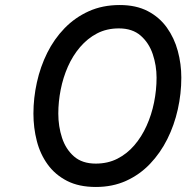

<svg xmlns="http://www.w3.org/2000/svg" viewBox="-20 -732 742 764"><path d="M361.5 12Q294 12 246.8 -12.2Q199.5 -36.5 169.8 -77.5Q140 -118.5 126.5 -171Q113 -223.5 113 -280Q113 -342 126.8 -404.2Q140.5 -466.5 168 -521.8Q195.5 -577 237 -619.8Q278.5 -662.5 333.2 -687.2Q388 -712 456.5 -712Q521.5 -712 568 -687.8Q614.5 -663.5 644 -622.2Q673.5 -581 687.5 -529.2Q701.5 -477.5 701.5 -423Q701.5 -359.5 687.5 -296.8Q673.5 -234 645.8 -178.5Q618 -123 577 -80Q536 -37 482 -12.5Q428 12 361.5 12ZM361 -81Q409 -81 447.2 -100.5Q485.5 -120 514.5 -153.8Q543.5 -187.5 563.2 -231.2Q583 -275 593 -324.2Q603 -373.5 603 -423Q603 -471 588 -516Q573 -561 540 -590Q507 -619 453 -619Q404.5 -619 366.2 -599Q328 -579 298.8 -544.8Q269.5 -510.5 250.2 -467Q231 -423.5 221.5 -375.2Q212 -327 212 -280Q212 -229 226.8 -183.8Q241.5 -138.5 274.2 -109.8Q307 -81 361 -81Z"/></svg>

Font: Overpass Medium
Style: Italic
Weight: 500
Italic angle: -10°
Designer: Delve Withrington, Dave Bailey, Thomas Jockin
Foundry: Delve Fonts LLC
Version: Version 4.000